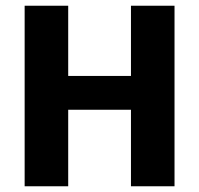

<svg xmlns="http://www.w3.org/2000/svg" viewBox="-20 -650 695 670"><path d="M66 0V-630H218V-385H437V-630H589V0H437V-267H218V0Z"/></svg>

Font: Mukta ExtraBold
Style: Regular
Weight: 800
Designer: Girish Dalvi and Yashodeep Gholap
Foundry: Ek Type
Version: Version 2.538;PS 1.002;hotconv 16.6.51;makeotf.lib2.5.65220;